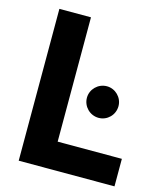

<svg xmlns="http://www.w3.org/2000/svg" viewBox="-112 -828 770 910"><g transform="rotate(15 273.5 -372.5)"><path d="M66 0H536V-135H221V-745H66ZM301 -372C301 -329 336 -294 379 -294C421 -294 456 -328 456 -372C456 -414 421 -449 379 -449C336 -449 301 -414 301 -372Z"/></g></svg>

Font: Mluvka ExtraBold
Style: Regular
Weight: 800
Designer: Modified by Jiří Krblich, Original typeface by Gumpita Rahayu
Foundry: Gumpita Rahayu & Jiří Krblich
Version: Version 2.000;Glyphs 3.1.1 (3134)